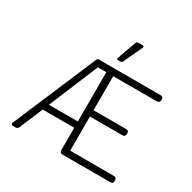

<svg xmlns="http://www.w3.org/2000/svg" viewBox="-194 -1106 1299 1299"><g transform="rotate(30 455.0 -456.0)"><path d="M453 -749 455 -757 506 -898Q509 -906 513.5 -909Q518 -912 528 -912H555Q567 -912 567 -904Q567 -899 565 -896L498 -752Q495 -746 490.5 -743.5Q486 -741 478 -741H463Q453 -741 453 -749ZM57 -18 331 -663Q335 -673 338.5 -676.5Q342 -680 351 -680H829Q841 -680 846.5 -675.5Q852 -671 852 -660V-653Q852 -631 829 -631H489V-365H742Q754 -365 759.5 -360.5Q765 -356 765 -345V-338Q765 -316 742 -316H489V-49H829Q852 -49 852 -27V-20Q852 -9 846.5 -4.5Q841 0 829 0H458Q435 0 435 -23V-197H189L113 -17Q109 -8 104 -4Q99 0 88 0H69Q61 0 57.5 -5.5Q54 -11 57 -18ZM435 -246V-631H369L209 -246Z"/></g></svg>

Font: Mitr ExtraLight
Style: Regular
Weight: 275
Designer: Thanarat Vachiruckul
Foundry: Cadson Demak Co.,Ltd.
Version: Version 1.001